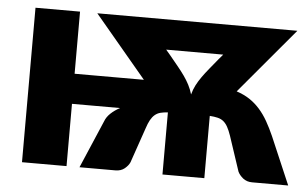

<svg xmlns="http://www.w3.org/2000/svg" viewBox="-42 -580 1031 642"><g transform="rotate(5 473.0 -259.0)"><path d="M946 0H825Q806.5 0 794.2 -10Q782 -20 776.5 -31.5L737.5 -149Q731.5 -166.5 725.2 -177.8Q719 -189 710.8 -195.8Q702.5 -202.5 691.2 -205.2Q680 -208 664.5 -209V0H524V-208.5Q509.5 -207.5 499 -204.8Q488.5 -202 480.5 -195.2Q472.5 -188.5 466.2 -177.2Q460 -166 454.5 -149L414 -31.5Q409 -20 396.8 -10Q384.5 0 366 0H245.5L314 -160Q319.5 -175 332.5 -187.2Q345.5 -199.5 363.5 -209H202V0H52.5V-518.5H202V-310H434.5L260 -518H931.5L747 -298.5Q771.5 -290.5 790.8 -277.8Q810 -265 825.5 -247.5Q841 -230 853.5 -208Q866 -186 877.5 -160ZM514.5 -400Q530 -381 542.8 -365.5Q555.5 -350 565.8 -335.5Q576 -321 583.5 -306.5Q591 -292 596 -275Q600.5 -292 608 -306.5Q615.5 -321 625.8 -335.5Q636 -350 648.8 -365.5Q661.5 -381 677 -400L691.5 -417H500Z"/></g></svg>

Font: Lato
Style: Regular
Weight: 900
Designer: Lukasz Dziedzic with Adam Twardoch and Botio Nikoltchev
Foundry: tyPoland Lukasz Dziedzic
Version: Version 2.010; 2014-09-01; http://www.latofonts.com/; ttfaut